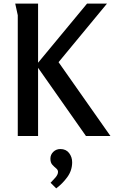

<svg xmlns="http://www.w3.org/2000/svg" viewBox="-20 -750 629 1059"><path d="M64 -730H190V-404L460 -730H570L303 -407L589 0H454L190 -376V0H78V-666ZM313 72Q344 72 361 94Q378 116 378 145Q378 190 351.5 226.5Q325 263 290 289L259 258Q270 247 285 230Q300 213 300 198Q300 187 289.5 178.5Q279 170 268.5 158.5Q258 147 258 125Q258 103 274 87.5Q290 72 313 72Z"/></svg>

Font: Rosario SemiBold
Style: Regular
Weight: 600
Designer: Hector Gatti
Foundry: Omnibus Type
Version: Version 1.101; ttfautohint (v1.8.1.43-b0c9)